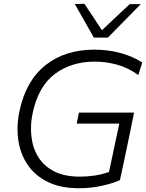

<svg xmlns="http://www.w3.org/2000/svg" viewBox="-20 -989 775 1019"><path d="M673 -300Q671.5 -291.5 669.5 -283Q662 -247.5 652.5 -201.5Q644.5 -162.5 636 -123Q627 -83 616.5 -33Q577.5 -15.5 519.8 -2.8Q462 10 399.5 10Q301.5 10 233.5 -23.5Q165.5 -57 126.5 -114.8Q87.5 -172.5 77 -246Q73 -274 73 -303Q73 -350 83.5 -399.5Q117 -559.5 220.8 -642.5Q324.5 -725.5 481.5 -725.5Q555.5 -725.5 622.2 -706.8Q689 -688 735 -657L714 -591Q657.5 -631 599 -646.5Q540.5 -662 483 -662Q359.5 -662 271.8 -597Q184 -532 153.5 -389.5Q144.5 -346.5 144.5 -306Q144.5 -284.5 147 -264Q153.5 -203.5 183.2 -155.5Q213 -107.5 267.5 -79.5Q322 -51.5 404 -51.5Q443 -51.5 481.8 -57.2Q520.5 -63 558.5 -76.5Q566 -111.5 572.5 -141.5Q579 -171.5 585 -201.5Q595 -247.5 602.5 -283Q604.5 -291.5 607.5 -305.8Q610.5 -320 613 -333H387L399 -391.5H691.5L685.5 -362Q680 -334.5 673 -300ZM478 -789.5Q453 -834 427.5 -879Q401.5 -924 377 -967.5L428 -969Q451 -934 474.5 -899Q497.5 -864 521 -828.5Q558.5 -864 594.8 -898.2Q631 -932.5 668.5 -967H727Q682.5 -922 640 -878.5Q597 -834.5 552.5 -789.5Z"/></svg>

Font: Heraclito Light
Style: Italic
Weight: 300
Italic angle: -12°
Designer: Kostas Bartsokas (font) & Cristiano Sobral (main changes)
Foundry: Kostas Bartsokas (font) & Cristiano Sobral (main changes)
Version: Version 1.00;July 8, 2020;FontCreator 13.0.0.2655 64-bit